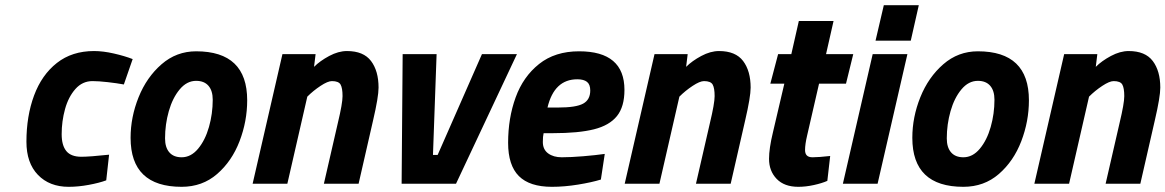

<svg xmlns="http://www.w3.org/2000/svg" viewBox="-20 -709 4498 741"><path d="M82 -162Q82 -261 111.5 -340.5Q141 -420 199.5 -466Q258 -512 343 -512Q378 -512 419.5 -502.5Q461 -493 492 -481L458 -383Q431 -388 395.5 -392Q360 -396 337 -396Q298 -396 271 -365.5Q244 -335 231 -288Q218 -241 218 -191Q218 -148 236 -126Q254 -104 294 -104Q326 -104 401 -112L390 -13Q363 -3 322.5 4.5Q282 12 245 12Q171 12 126.5 -34Q82 -80 82 -162Z M484 -177Q484 -257 515 -334Q546 -411 603.5 -461Q661 -511 737 -511Q934 -511 934 -322Q934 -241 904.5 -164Q875 -87 818 -37.5Q761 12 681 12Q484 12 484 -177ZM801 -324Q801 -359 784.5 -378Q768 -397 737 -397Q701 -397 673.5 -364Q646 -331 631.5 -280Q617 -229 617 -175Q617 -140 633.5 -121Q650 -102 681 -102Q717 -102 744.5 -135Q772 -168 786.5 -219Q801 -270 801 -324Z M1070 -500H1198L1192 -451Q1215 -474 1250.5 -493Q1286 -512 1319 -512Q1383 -512 1412 -473.5Q1441 -435 1441 -371Q1441 -335 1420 -245L1364 0H1230L1284 -235Q1302 -310 1302 -338Q1302 -369 1294.5 -382.5Q1287 -396 1261 -396Q1245 -396 1217 -377.5Q1189 -359 1166 -336L1089 0H955Z M1534 -500H1665L1651 -111H1669L1840 -500H1975L1740 0H1530Z M1941 -158Q1941 -253 1970 -333Q1999 -413 2060.5 -462Q2122 -511 2215 -511Q2390 -511 2390 -362Q2390 -297 2361 -261Q2332 -225 2272.5 -210Q2213 -195 2113 -195H2078Q2075 -183 2075 -161Q2075 -132 2095.5 -117Q2116 -102 2148 -102Q2183 -102 2231 -106Q2279 -110 2314 -115L2299 -16Q2263 -5 2210.5 3.5Q2158 12 2110 12Q2024 12 1982.5 -29.5Q1941 -71 1941 -158ZM2134 -294Q2203 -294 2230.5 -309Q2258 -324 2258 -360Q2258 -383 2245.5 -393Q2233 -403 2208 -403Q2119 -403 2093 -294Z M2506 -500H2634L2628 -451Q2651 -474 2686.5 -493Q2722 -512 2755 -512Q2819 -512 2848 -473.5Q2877 -435 2877 -371Q2877 -335 2856 -245L2800 0H2666L2720 -235Q2738 -310 2738 -338Q2738 -369 2730.5 -382.5Q2723 -396 2697 -396Q2681 -396 2653 -377.5Q2625 -359 2602 -336L2525 0H2391Z M2948 -96Q2948 -136 2963 -198L3007 -386H2953L2983 -500H3034L3063 -628H3197L3168 -500H3273L3245 -386H3141L3095 -186Q3087 -152 3087 -130Q3087 -116 3094 -109Q3101 -102 3116 -102Q3139 -102 3184 -107L3173 -11Q3153 -2 3121.5 5Q3090 12 3061 12Q3007 12 2977.5 -18.5Q2948 -49 2948 -96Z M3391 -689H3526L3495 -552H3359ZM3348 -500H3482L3367 0H3233Z M3501 -177Q3501 -257 3532 -334Q3563 -411 3620.5 -461Q3678 -511 3754 -511Q3951 -511 3951 -322Q3951 -241 3921.5 -164Q3892 -87 3835 -37.5Q3778 12 3698 12Q3501 12 3501 -177ZM3818 -324Q3818 -359 3801.5 -378Q3785 -397 3754 -397Q3718 -397 3690.5 -364Q3663 -331 3648.5 -280Q3634 -229 3634 -175Q3634 -140 3650.5 -121Q3667 -102 3698 -102Q3734 -102 3761.5 -135Q3789 -168 3803.5 -219Q3818 -270 3818 -324Z M4087 -500H4215L4209 -451Q4232 -474 4267.5 -493Q4303 -512 4336 -512Q4400 -512 4429 -473.5Q4458 -435 4458 -371Q4458 -335 4437 -245L4381 0H4247L4301 -235Q4319 -310 4319 -338Q4319 -369 4311.5 -382.5Q4304 -396 4278 -396Q4262 -396 4234 -377.5Q4206 -359 4183 -336L4106 0H3972Z"/></svg>

Font: Cairo
Style: Bold Italic
Weight: 700
Italic angle: -13°
Designer: Mohamed Gaber, Accademia di Belle Arti di Urbino and others
Foundry: Kief Type Foundry, Accademia di Belle Arti di Urbino and others
Version: Version 3.011